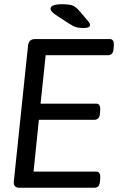

<svg xmlns="http://www.w3.org/2000/svg" viewBox="-20 -884 586 904"><path d="M376 -752Q352 -752 338.5 -756Q325 -760 305 -773L254 -806Q231 -821 224.5 -828.5Q218 -836 218 -843Q218 -864 273 -864Q305 -864 321.5 -858Q338 -852 357 -829L395 -784Q404 -774 404 -766Q404 -759 396 -755.5Q388 -752 376 -752ZM72 0Q58 0 51 -6.5Q44 -13 45 -29L112 -669Q115 -700 145 -700H497Q517 -700 516 -672L515 -657Q514 -639 507 -631.5Q500 -624 489 -624H195L171 -396H433Q453 -396 452 -368L451 -353Q450 -335 443 -327.5Q436 -320 425 -320H163L138 -76H433Q453 -76 452 -48L451 -33Q450 -15 443 -7.5Q436 0 425 0Z"/></svg>

Font: Asap
Style: Italic
Weight: 400
Italic angle: -6°
Designer: Pablo Cosgaya
Foundry: Omnibus-Type
Version: Version 3.001; ttfautohint (v1.8.3)